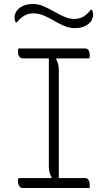

<svg xmlns="http://www.w3.org/2000/svg" viewBox="-20 -943 540 963"><path d="M430 0H95Q83 0 76.5 -10Q70 -20 70 -34Q70 -44 73 -50H237L239 -54Q225 -74 225 -111V-650H95Q83 -650 76.5 -660Q70 -670 70 -684Q70 -694 73 -700H407Q430 -700 430 -664Q430 -658 428 -650H263L261 -646Q275 -626 275 -589V-50H407Q430 -50 430 -10ZM354 -848Q401 -848 435 -894H441Q447 -885 447 -869Q447 -860 445 -854Q443 -848 439 -840Q429 -824 408 -813Q387 -802 355 -802Q328 -802 302 -813Q276 -824 251 -839Q226 -854 200 -865Q174 -876 146 -876Q122 -876 102 -864.5Q82 -853 65 -831H59Q53 -840 53 -856Q53 -865 55 -871Q57 -877 61 -884Q71 -901 92.5 -912Q114 -923 145 -923Q173 -923 199 -911.5Q225 -900 250.5 -885.5Q276 -871 301.5 -859.5Q327 -848 354 -848Z"/></svg>

Font: Recursive Sn Csl St Lt
Style: Regular
Weight: 300
Version: Version 1.079;hotconv 1.0.112;makeotfexe 2.5.65598; ttfautoh